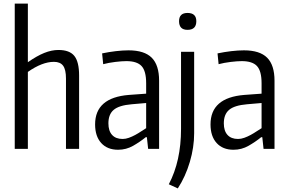

<svg xmlns="http://www.w3.org/2000/svg" viewBox="-20 -828 1606 1068"><path d="M62 -808H135V-482Q185 -517 226 -533.5Q267 -550 305 -550Q367 -550 393.5 -517Q420 -484 420 -408V0H347V-391Q347 -441 331 -462.5Q315 -484 280 -484Q215 -484 135 -428V0H62Z M637 5Q577 5 543 -32.5Q509 -70 509 -136Q509 -285 697 -300L793 -307V-365Q793 -433 767.5 -460.5Q742 -488 683 -488Q658 -488 621 -483.5Q584 -479 554 -471L548 -531Q586 -539 624.5 -543.5Q663 -548 695 -548Q783 -548 824 -507Q865 -466 865 -379V0H804L797 -65H791Q759 -39 720.5 -17Q682 5 637 5ZM662 -55Q679 -55 697 -61.5Q715 -68 732.5 -77.5Q750 -87 765.5 -97.5Q781 -108 793 -115V-255L712 -248Q642 -242 612.5 -217Q583 -192 583 -142Q583 -100 603.5 -77.5Q624 -55 662 -55Z M1023 -662Q976 -662 976 -710Q976 -756 1023 -756Q1072 -756 1072 -710Q1072 -662 1023 -662ZM919 197Q987 68 987 -111V-540H1060V-87Q1060 -9 1036 72.5Q1012 154 969 220Z M1279 5Q1219 5 1185 -32.5Q1151 -70 1151 -136Q1151 -285 1339 -300L1435 -307V-365Q1435 -433 1409.5 -460.5Q1384 -488 1325 -488Q1300 -488 1263 -483.5Q1226 -479 1196 -471L1190 -531Q1228 -539 1266.5 -543.5Q1305 -548 1337 -548Q1425 -548 1466 -507Q1507 -466 1507 -379V0H1446L1439 -65H1433Q1401 -39 1362.5 -17Q1324 5 1279 5ZM1304 -55Q1321 -55 1339 -61.5Q1357 -68 1374.5 -77.5Q1392 -87 1407.5 -97.5Q1423 -108 1435 -115V-255L1354 -248Q1284 -242 1254.5 -217Q1225 -192 1225 -142Q1225 -100 1245.5 -77.5Q1266 -55 1304 -55Z"/></svg>

Font: Encode Sans Compressed
Style: Regular
Weight: 400
Designer: Pablo Impallari, Andres Torresi
Foundry: Pablo Impallari, Andres Torresi
Version: Version 1.000; ttfautohint (v1.00) -l 8 -r 50 -G 200 -x 14 -